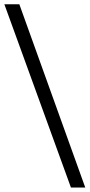

<svg xmlns="http://www.w3.org/2000/svg" viewBox="-30 -674 415 890"><path d="M-9.8 -654.3 298.8 195.3H365.2L59.6 -654.3Z"/></svg>

Font: Sen-gleads
Style: Regular
Weight: 400
Designer: Kosal Sen, Philatype
Foundry: Philatype
Version: Version 1.004; ttfautohint (v1.8.3)